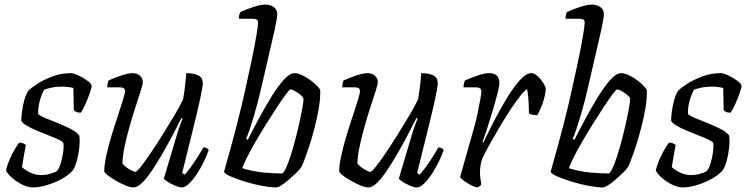

<svg xmlns="http://www.w3.org/2000/svg" viewBox="-20 -820 3269 840"><path d="M124 0Q101 0 75 -13.5Q49 -27 29.5 -45Q10 -63 6 -75Q12 -100 23.5 -125.5Q35 -151 46.5 -170Q58 -189 64 -196Q83 -196 93 -185Q90 -168 85 -141.5Q80 -115 76 -89Q91 -75 113.5 -64.5Q136 -54 160 -54Q180 -54 197.5 -59Q215 -64 227 -70Q238 -80 245.5 -104.5Q253 -129 256.5 -155.5Q260 -182 257 -195Q254 -201 236 -209.5Q218 -218 192 -228Q166 -238 140 -249Q114 -260 95 -271.5Q76 -283 73 -293Q73 -305 76 -329.5Q79 -354 86 -380.5Q93 -407 104 -423Q114 -434 141.5 -452Q169 -470 208 -485Q247 -500 290 -500Q303 -500 324.5 -489.5Q346 -479 363.5 -466Q381 -453 381 -444Q381 -436 373 -413Q365 -390 354 -365Q343 -340 333 -327Q312 -327 303 -338Q302 -358 302 -387.5Q302 -417 301 -435Q290 -438 277 -439.5Q264 -441 251 -441Q225 -441 203 -436Q181 -431 174 -428Q164 -413 155 -382.5Q146 -352 147 -321Q157 -312 182 -302Q207 -292 236.5 -280Q266 -268 291 -255Q316 -242 327 -227Q330 -204 327 -174.5Q324 -145 316.5 -117.5Q309 -90 299 -75Q282 -55 251.5 -38Q221 -21 186.5 -10.5Q152 0 124 0Z M564 0Q550 0 529.5 -8.5Q509 -17 488 -29Q467 -41 452 -52.5Q437 -64 436 -71Q436 -98 445 -139Q454 -180 467.5 -225Q481 -270 495 -311.5Q509 -353 518 -383Q527 -413 527 -422Q527 -438 503 -438H449Q449 -445 451 -454.5Q453 -464 455 -468Q486 -482 514.5 -491Q543 -500 561 -500Q580 -500 592.5 -488.5Q605 -477 605 -460Q605 -452 596 -423.5Q587 -395 573.5 -354Q560 -313 547 -267Q534 -221 525 -178Q516 -135 516 -104Q528 -90 546.5 -79Q565 -68 572 -68Q578 -68 596 -90.5Q614 -113 639 -150Q664 -187 691 -230Q718 -273 742 -313.5Q766 -354 781 -385Q785 -406 789 -439Q793 -472 795 -500Q825 -500 846 -491Q867 -482 867 -456Q867 -439 855 -384Q843 -329 822.5 -247Q802 -165 777 -63L788 -56Q797 -65 812.5 -86Q828 -107 843.5 -131.5Q859 -156 870 -175Q885 -175 893 -164Q886 -142 872.5 -114Q859 -86 842 -60Q825 -34 807.5 -17Q790 0 776 0Q764 0 746.5 -7.5Q729 -15 714.5 -24Q700 -33 697 -39L749 -214Q758 -245 766 -267.5Q774 -290 779 -301L774 -304Q757 -270 735.5 -229Q714 -188 690.5 -147.5Q667 -107 644.5 -73.5Q622 -40 601.5 -20Q581 0 564 0Z M1188 0Q1163 0 1126 -7Q1089 -14 1053 -25Q1017 -36 990.5 -47.5Q964 -59 960 -68Q964 -83 973.5 -116.5Q983 -150 995 -194Q1007 -238 1019 -285Q1036 -352 1052 -423Q1068 -494 1081 -556.5Q1094 -619 1101.5 -663Q1109 -707 1109 -722Q1109 -738 1087 -738H1025Q1025 -755 1032 -768Q1057 -779 1088.5 -789.5Q1120 -800 1141 -800Q1161 -800 1177 -789.5Q1193 -779 1193 -757Q1193 -751 1190.5 -735.5Q1188 -720 1182 -691L1125 -444Q1110 -377 1091 -313Q1072 -249 1057 -213L1064 -208Q1086 -252 1113 -302Q1140 -352 1168 -397.5Q1196 -443 1222 -471.5Q1248 -500 1268 -500Q1283 -500 1302 -491Q1321 -482 1338.5 -469Q1356 -456 1368 -443.5Q1380 -431 1381 -425Q1382 -389 1374.5 -345.5Q1367 -302 1355.5 -258Q1344 -214 1331.5 -176.5Q1319 -139 1309.5 -114.5Q1300 -90 1296 -86Q1291 -78 1277 -64.5Q1263 -51 1246 -36Q1229 -21 1213 -10.5Q1197 0 1188 0ZM1216 -61Q1227 -72 1239.5 -104.5Q1252 -137 1264 -180Q1276 -223 1286 -266.5Q1296 -310 1302 -343Q1308 -376 1308 -389Q1304 -398 1292.5 -407Q1281 -416 1269 -422.5Q1257 -429 1251 -429Q1247 -429 1230.5 -407Q1214 -385 1191 -350Q1168 -315 1142.5 -274Q1117 -233 1094.5 -194Q1072 -155 1057.5 -125Q1043 -95 1040 -84Q1088 -69 1136 -65Q1184 -61 1216 -61Z M1592 0Q1578 0 1557.5 -8.5Q1537 -17 1516 -29Q1495 -41 1480 -52.5Q1465 -64 1464 -71Q1464 -98 1473 -139Q1482 -180 1495.5 -225Q1509 -270 1523 -311.5Q1537 -353 1546 -383Q1555 -413 1555 -422Q1555 -438 1531 -438H1477Q1477 -445 1479 -454.5Q1481 -464 1483 -468Q1514 -482 1542.5 -491Q1571 -500 1589 -500Q1608 -500 1620.5 -488.5Q1633 -477 1633 -460Q1633 -452 1624 -423.5Q1615 -395 1601.5 -354Q1588 -313 1575 -267Q1562 -221 1553 -178Q1544 -135 1544 -104Q1556 -90 1574.5 -79Q1593 -68 1600 -68Q1606 -68 1624 -90.5Q1642 -113 1667 -150Q1692 -187 1719 -230Q1746 -273 1770 -313.5Q1794 -354 1809 -385Q1813 -406 1817 -439Q1821 -472 1823 -500Q1853 -500 1874 -491Q1895 -482 1895 -456Q1895 -439 1883 -384Q1871 -329 1850.5 -247Q1830 -165 1805 -63L1816 -56Q1825 -65 1840.5 -86Q1856 -107 1871.5 -131.5Q1887 -156 1898 -175Q1913 -175 1921 -164Q1914 -142 1900.5 -114Q1887 -86 1870 -60Q1853 -34 1835.5 -17Q1818 0 1804 0Q1792 0 1774.5 -7.5Q1757 -15 1742.5 -24Q1728 -33 1725 -39L1777 -214Q1786 -245 1794 -267.5Q1802 -290 1807 -301L1802 -304Q1785 -270 1763.5 -229Q1742 -188 1718.5 -147.5Q1695 -107 1672.5 -73.5Q1650 -40 1629.5 -20Q1609 0 1592 0Z M2070 0Q2061 0 2043.5 -8.5Q2026 -17 2011 -28Q1996 -39 1993 -46Q1997 -59 2006 -91.5Q2015 -124 2027.5 -168Q2040 -212 2054 -261Q2063 -293 2070 -327Q2077 -361 2081.5 -386.5Q2086 -412 2086 -419Q2086 -430 2079 -434Q2072 -438 2061 -438H2008Q2008 -455 2014 -468Q2040 -479 2069.5 -489.5Q2099 -500 2120 -500Q2165 -500 2165 -456Q2165 -445 2157 -413.5Q2149 -382 2137 -341Q2125 -300 2112.5 -261.5Q2100 -223 2091 -199L2094 -195Q2115 -239 2142 -291.5Q2169 -344 2198 -391.5Q2227 -439 2254.5 -469.5Q2282 -500 2305 -500Q2318 -500 2332.5 -486.5Q2347 -473 2357 -456.5Q2367 -440 2368 -433Q2365 -398 2354 -368Q2343 -338 2331 -316Q2307 -316 2294 -324Q2294 -332 2293.5 -352.5Q2293 -373 2291 -395Q2289 -417 2286 -430Q2276 -425 2257.5 -402Q2239 -379 2216 -344.5Q2193 -310 2169.5 -270.5Q2146 -231 2125 -193.5Q2104 -156 2090 -126Q2085 -112 2082.5 -97Q2080 -82 2080 -64Q2080 -42 2086 -14Q2084 -11 2081 -7.5Q2078 -4 2070 0Z M2617 0Q2592 0 2555 -7Q2518 -14 2482 -25Q2446 -36 2419.5 -47.5Q2393 -59 2389 -68Q2393 -83 2402.5 -116.5Q2412 -150 2424 -194Q2436 -238 2448 -285Q2465 -352 2481 -423Q2497 -494 2510 -556.5Q2523 -619 2530.5 -663Q2538 -707 2538 -722Q2538 -738 2516 -738H2454Q2454 -755 2461 -768Q2486 -779 2517.5 -789.5Q2549 -800 2570 -800Q2590 -800 2606 -789.5Q2622 -779 2622 -757Q2622 -751 2619.5 -735.5Q2617 -720 2611 -691L2554 -444Q2539 -377 2520 -313Q2501 -249 2486 -213L2493 -208Q2515 -252 2542 -302Q2569 -352 2597 -397.5Q2625 -443 2651 -471.5Q2677 -500 2697 -500Q2712 -500 2731 -491Q2750 -482 2767.5 -469Q2785 -456 2797 -443.5Q2809 -431 2810 -425Q2811 -389 2803.5 -345.5Q2796 -302 2784.5 -258Q2773 -214 2760.5 -176.5Q2748 -139 2738.5 -114.5Q2729 -90 2725 -86Q2720 -78 2706 -64.5Q2692 -51 2675 -36Q2658 -21 2642 -10.5Q2626 0 2617 0ZM2645 -61Q2656 -72 2668.5 -104.5Q2681 -137 2693 -180Q2705 -223 2715 -266.5Q2725 -310 2731 -343Q2737 -376 2737 -389Q2733 -398 2721.5 -407Q2710 -416 2698 -422.5Q2686 -429 2680 -429Q2676 -429 2659.5 -407Q2643 -385 2620 -350Q2597 -315 2571.5 -274Q2546 -233 2523.5 -194Q2501 -155 2486.5 -125Q2472 -95 2469 -84Q2517 -69 2565 -65Q2613 -61 2645 -61Z M2967 0Q2944 0 2918 -13.5Q2892 -27 2872.5 -45Q2853 -63 2849 -75Q2855 -100 2866.5 -125.5Q2878 -151 2889.5 -170Q2901 -189 2907 -196Q2926 -196 2936 -185Q2933 -168 2928 -141.5Q2923 -115 2919 -89Q2934 -75 2956.5 -64.5Q2979 -54 3003 -54Q3023 -54 3040.5 -59Q3058 -64 3070 -70Q3081 -80 3088.5 -104.5Q3096 -129 3099.5 -155.5Q3103 -182 3100 -195Q3097 -201 3079 -209.5Q3061 -218 3035 -228Q3009 -238 2983 -249Q2957 -260 2938 -271.5Q2919 -283 2916 -293Q2916 -305 2919 -329.5Q2922 -354 2929 -380.5Q2936 -407 2947 -423Q2957 -434 2984.5 -452Q3012 -470 3051 -485Q3090 -500 3133 -500Q3146 -500 3167.5 -489.5Q3189 -479 3206.5 -466Q3224 -453 3224 -444Q3224 -436 3216 -413Q3208 -390 3197 -365Q3186 -340 3176 -327Q3155 -327 3146 -338Q3145 -358 3145 -387.5Q3145 -417 3144 -435Q3133 -438 3120 -439.5Q3107 -441 3094 -441Q3068 -441 3046 -436Q3024 -431 3017 -428Q3007 -413 2998 -382.5Q2989 -352 2990 -321Q3000 -312 3025 -302Q3050 -292 3079.5 -280Q3109 -268 3134 -255Q3159 -242 3170 -227Q3173 -204 3170 -174.5Q3167 -145 3159.5 -117.5Q3152 -90 3142 -75Q3125 -55 3094.5 -38Q3064 -21 3029.5 -10.5Q2995 0 2967 0Z"/></svg>

Font: Texturina Extralight
Style: Italic
Weight: 200
Italic angle: -11°
Designer: Guillermo Torres Carreño
Foundry: Omnibus-Type
Version: Version 1.002; ttfautohint (v1.8.3)